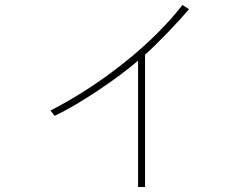

<svg xmlns="http://www.w3.org/2000/svg" viewBox="-20 -688 960 769"><path d="M561 61H533V-445Q469 -390 372.5 -325.5Q276 -261 199 -224L182 -245Q335 -324 475.5 -435.5Q616 -547 711 -668L737 -651Q703 -611 651 -557Q599 -503 561 -469Z"/></svg>

Font: LINE Seed Sans KR Thin
Style: Regular
Weight: 250
Designer: LINE BX Design & Sandoll Inc & Dalton Maag Ltd
Foundry: Sandoll Inc.
Version: Version 1.000